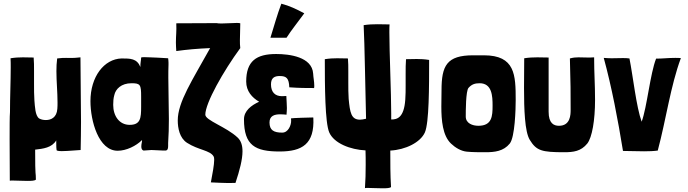

<svg xmlns="http://www.w3.org/2000/svg" viewBox="-20 -813 3717 1038"><path d="M33 164C36 163 42 163 49 163C69 163 101 165 128 165C151 165 169 164 174 158C174 111 170 159 170 -4C213 -9 260 -14 284 -54C285 -35 283 -24 286 -1C287 2 298 4 314 4C348 4 404 -2 416 -2C417 -54 418 -104 418 -154C418 -273 415 -387 415 -503C372 -498 360 -500 337 -500C325 -500 311 -500 289 -497C286 -474 285 -451 285 -428C285 -372 291 -315 291 -259C291 -247 291 -236 290 -225C287 -177 255 -164 228 -164C215 -164 202 -167 195 -171C194 -172 192 -172 191 -173C170 -189 169 -237 166 -270C164 -298 164 -330 164 -363C164 -384 164 -406 164 -427C164 -455 164 -481 162 -502C140 -502 122 -503 104 -503C83 -503 62 -502 37 -498C38 -483 38 -466 38 -449C38 -377 34 -287 34 -207C32 -185 32 -124 32 -59C32 40 33 151 33 164Z M616 2C663 2 716 -24 748 -56C748 -43 744 -36 744 -21C744 -10 747 -2 756 1C771 1 784 -2 799 -2C820 -2 843 1 864 1H876C888 -1 889 -13 889 -26C889 -30 889 -35 889 -40C892 -83 893 -126 893 -169C893 -244 890 -318 890 -393C890 -417 890 -440 891 -464V-474C891 -482 890 -490 889 -498C846 -501 814 -502 791 -503C786 -503 771 -504 759 -504C750 -504 743 -503 743 -502C743 -486 738 -472 739 -451C720 -497 685 -497 637 -497C543 -494 469 -399 469 -266C469 -159 513 2 616 2ZM681 -138C625 -138 592 -186 592 -246C592 -263 593 -282 598 -299C605 -332 636 -363 691 -363C739 -363 743 -355 743 -291C743 -276 743 -258 743 -236C743 -175 740 -138 681 -138Z M1090 -193C1090 -256 1188 -429 1279 -553C1277 -568 1277 -582 1277 -596C1277 -624 1279 -653 1279 -687C1277 -688 1270 -689 1261 -689C1239 -689 1202 -686 1176 -686C1165 -686 1156 -687 1151 -688C1079 -688 1041 -687 933 -687C935 -643 931 -622 931 -583C931 -570 932 -555 933 -537C991 -545 1046 -550 1116 -553C1019 -378 941 -261 941 -162C941 -120 951 -67 991 -41C1053 -1 1116 -1 1135 33C1137 36 1138 42 1138 51C1138 77 1129 126 1120 173C1136 173 1193 178 1253 176C1276 107 1291 49 1291 5C1291 -27 1283 -52 1265 -69C1204 -127 1090 -162 1090 -193Z M1625 -741C1582 -764 1544 -782 1501 -793C1479 -735 1461 -670 1442 -609H1529C1558 -654 1582 -682 1625 -741ZM1492 -402C1529 -402 1542 -390 1544 -341C1599 -337 1639 -337 1678 -337C1679 -341 1679 -346 1679 -351C1679 -372 1674 -394 1673 -415C1667 -506 1544 -521 1473 -521C1366 -521 1311 -483 1311 -372C1311 -320 1343 -285 1381 -263C1339 -244 1299 -214 1299 -168C1299 -26 1360 6 1492 6C1613 6 1681 -34 1674 -176L1673 -178C1659 -178 1556 -175 1553 -173L1554 -162C1555 -136 1538 -96 1506 -96C1460 -96 1437 -109 1437 -151C1437 -187 1464 -195 1495 -195C1506 -195 1518 -194 1529 -193C1530 -207 1531 -218 1531 -229C1531 -248 1529 -267 1528 -294C1520 -294 1512 -293 1504 -293C1466 -293 1445 -316 1445 -357C1445 -392 1464 -402 1492 -402Z M2175 -493C2173 -469 2173 -441 2173 -412C2173 -393 2173 -373 2173 -353C2173 -326 2173 -299 2171 -274C2164 -175 2126 -167 2095 -167C2095 -176 2095 -188 2095 -200C2095 -310 2085 -530 2085 -638C2085 -656 2085 -670 2086 -681C2064 -681 2043 -682 2021 -682C1996 -682 1971 -681 1946 -677C1951 -595 1956 -275 1959 -171C1946 -168 1935 -166 1926 -166C1878 -166 1872 -206 1865 -278C1863 -306 1863 -337 1863 -367C1863 -387 1863 -407 1863 -426C1863 -451 1863 -476 1861 -497C1839 -497 1821 -498 1803 -498C1782 -498 1761 -497 1736 -493C1736 -348 1737 -150 1760 -97C1786 -38 1874 -4 1956 0C1957 26 1957 53 1957 79C1957 121 1956 163 1953 204C1956 203 1962 203 1969 203C1989 203 2021 205 2048 205C2071 205 2089 204 2094 198C2090 134 2090 68 2090 1C2172 -3 2253 -43 2277 -97C2300 -150 2300 -344 2300 -489C2275 -493 2254 -494 2233 -494C2215 -494 2197 -493 2175 -493Z M2604 10C2654 10 2702 5 2736 -37C2764 -72 2768 -224 2768 -272C2768 -408 2765 -514 2596 -514H2538C2395 -514 2367 -458 2367 -325C2367 -299 2366 -269 2366 -237C2366 -162 2373 -80 2418 -37C2441 -15 2472 4 2504 7C2536 10 2571 10 2604 10ZM2566 -133C2535 -133 2498 -146 2498 -183C2498 -210 2498 -322 2513 -338C2530 -357 2547 -363 2573 -363C2640 -363 2643 -294 2643 -242C2643 -185 2640 -133 2566 -133Z M2946 -209V-502C2924 -502 2905 -503 2885 -503C2862 -503 2839 -502 2814 -498C2814 -453 2813 -396 2813 -338C2813 -222 2817 -101 2844 -57C2880 2 2909 10 3030 10C3080 10 3121 5 3155 -37C3181 -70 3197 -163 3197 -272C3197 -362 3192 -414 3192 -503C3179 -502 3168 -502 3158 -502C3137 -502 3122 -503 3107 -503C3093 -503 3079 -502 3061 -497C3065 -365 3065 -311 3065 -219C3065 -193 3064 -133 3002 -133C2974 -133 2946 -146 2946 -209Z M3348 3C3379 3 3421 5 3462 5C3489 5 3515 4 3536 1C3581 -167 3605 -348 3661 -499C3650 -500 3640 -500 3630 -500C3592 -500 3563 -496 3527 -496C3495 -415 3478 -234 3449 -155C3420 -234 3402 -402 3383 -497C3371 -499 3359 -499 3346 -499C3326 -499 3306 -498 3286 -498C3272 -498 3258 -499 3244 -500C3287 -343 3321 -164 3348 3Z"/></svg>

Font: HEYCLAY
Style: Regular
Weight: 400
Designer: Marcelo Magalhaes
Foundry: Marcelo Magalhães
Version: Version 1.300;hotconv 1.0.109;makeotfexe 2.5.65596